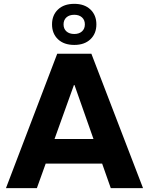

<svg xmlns="http://www.w3.org/2000/svg" viewBox="-20 -980 776 1000"><path d="M11 0 278 -700H456L725 0H557L368 -537H365L172 0ZM196 -128V-256H536V-128ZM367 -746Q313 -746 282 -775.5Q251 -805 251 -853Q251 -901 282 -930.5Q313 -960 367 -960Q420 -960 451 -930.5Q482 -901 482 -853Q482 -805 451 -775.5Q420 -746 367 -746ZM367 -803Q392 -803 407 -816.5Q422 -830 422 -853Q422 -876 407 -889.5Q392 -903 367 -903Q341 -903 326 -889.5Q311 -876 311 -853Q311 -830 326 -816.5Q341 -803 367 -803Z"/></svg>

Font: REM SemiBold
Style: Regular
Weight: 600
Designer: Octavio Pardo
Foundry: Ashler Design
Version: Version 1.005;gftools[0.9.28]